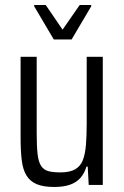

<svg xmlns="http://www.w3.org/2000/svg" viewBox="-20 -736 494 764"><path d="M196 8Q153 8 126.5 -3Q100 -14 85.5 -37.5Q71 -61 66.5 -98.5Q62 -136 62 -187V-510H126V-207Q126 -155 129.5 -123.5Q133 -92 143.5 -76Q154 -60 172.5 -55Q191 -50 221 -50Q257 -50 278.5 -62Q300 -74 309.5 -98.5Q319 -123 322 -159.5Q325 -196 325 -245V-510H389V0H333L329 -73H324Q316 -46 300 -28Q284 -10 258.5 -1Q233 8 196 8ZM194 -579 116 -711V-716H162L229 -618L297 -716H343V-711L265 -579Z"/></svg>

Font: Saira Condensed
Style: Regular
Weight: 400
Width: 3
Designer: Hector Gatti with collaboration of the Omnibus-Type team
Foundry: Omnibus-Type
Version: Version 1.101